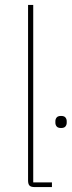

<svg xmlns="http://www.w3.org/2000/svg" viewBox="-20 -760 291 780"><path d="M121 0Q106 0 100 -6Q94 -12 94 -27V-740H115V-19H191V0ZM228 -240Q215 -240 210 -246.5Q205 -253 205 -261V-268Q205 -276 210 -282.5Q215 -289 228 -289Q241 -289 246 -282.5Q251 -276 251 -268V-261Q251 -253 246 -246.5Q241 -240 228 -240Z"/></svg>

Font: IBM Plex Sans Cond Thin
Style: Regular
Weight: 100
Width: 3
Designer: Mike Abbink, Paul van der Laan, Pieter van Rosmalen
Foundry: Bold Monday
Version: Version 1.3